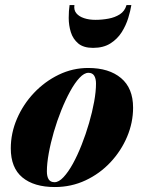

<svg xmlns="http://www.w3.org/2000/svg" viewBox="-20 -744 583 774"><path d="M201 10Q117 10 70.2 -28.8Q23.5 -67.5 23.5 -146Q23.5 -207.5 48.5 -265.5Q73.5 -323.5 117 -369.5Q160.5 -415.5 216.8 -442.8Q273 -470 335.5 -470Q419.5 -470 468 -429.2Q516.5 -388.5 516.5 -310Q516.5 -250 492.5 -193Q468.5 -136 425.5 -90Q382.5 -44 325 -17Q267.5 10 201 10ZM200 -9.5Q217 -9.5 236 -29.8Q255 -50 273.8 -84Q292.5 -118 309.2 -160.5Q326 -203 339 -247.8Q352 -292.5 359.5 -333.8Q367 -375 367 -407Q367 -427 359.8 -438.8Q352.5 -450.5 336.5 -450.5Q319.5 -450.5 300.5 -430.2Q281.5 -410 262.8 -375.8Q244 -341.5 227 -299.2Q210 -257 197 -212.2Q184 -167.5 176.5 -126Q169 -84.5 169 -53Q169 -32.5 176.2 -21Q183.5 -9.5 200 -9.5ZM355 -551Q316.5 -551 295.2 -569Q274 -587 265.5 -614.5Q257 -642 257 -671.5Q257 -701 260.5 -723.5H280Q277 -703.5 287.8 -690.5Q298.5 -677.5 318.8 -670.8Q339 -664 365 -664Q391 -664 417 -668.8Q443 -673.5 463 -686.2Q483 -699 490 -723.5H509.5Q506 -701 497 -671.5Q488 -642 470.8 -614.5Q453.5 -587 425.2 -569Q397 -551 355 -551Z"/></svg>

Font: Bodoni Moda 11pt ExtraBold
Style: Italic
Weight: 800
Italic angle: -13°
Version: Version 2.004